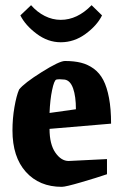

<svg xmlns="http://www.w3.org/2000/svg" viewBox="-20 -704 469 736"><path d="M212.9 -542Q163.6 -542 120.4 -574.5Q77.1 -606.9 58.1 -645L99.1 -684.1Q122.1 -657.7 151.6 -642.8Q181.2 -627.9 212.9 -627.9Q276.4 -627.9 331.1 -684.1L371.1 -645Q352.1 -606.4 308.3 -574.2Q264.6 -542 212.9 -542ZM216.8 12.2Q130.9 12.2 79.3 -44.9Q27.8 -102.1 27.8 -204.1Q27.8 -250 35.4 -293.7Q43 -337.4 53.2 -360.8Q72.3 -385.3 139.9 -427.7Q207.5 -470.2 229 -470.2Q264.2 -470.2 290.5 -463.6Q316.9 -457 339.4 -440.7Q361.8 -424.3 376 -397.2Q390.1 -370.1 397.9 -328.4Q405.8 -286.6 405.8 -230L169.9 -210Q169.9 -151.4 192.1 -119.1Q214.4 -86.9 243.2 -86.9L390.1 -94.2V-36.1Q351.6 -22.9 291.5 -5.4Q231.4 12.2 216.8 12.2ZM169.9 -271 271 -285.2Q271 -334.5 260.3 -365Q249.5 -395.5 228 -398.9Q206.5 -401.4 195.8 -398.9Q187.5 -396 179.7 -358.6Q171.9 -321.3 169.9 -271Z"/></svg>

Font: Grenze
Style: Bold
Weight: 700
Designer: Renata Polastri
Foundry: Omnibus-Type
Version: Version 1.002;PS 001.002;hotconv 1.0.88;makeotf.lib2.5.64775